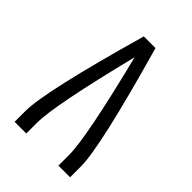

<svg xmlns="http://www.w3.org/2000/svg" viewBox="-215 -832 930 930"><g transform="rotate(45 250.0 -367.5)"><path d="M60 0V-74Q60 -207 210 -735H290Q440 -207 440 -74V0H360V-74Q360 -192 250 -632Q140 -192 140 -74V0Z"/></g></svg>

Font: Iosevka SS08
Style: Regular
Weight: 400
Monospace: yes
Designer: Belleve Invis
Foundry: Belleve Invis
Version: 2.1.0; ttfautohint (v1.8.2)